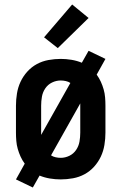

<svg xmlns="http://www.w3.org/2000/svg" viewBox="-20 -790 540 854"><path d="M126 44 51 8 90 -62Q79 -77 71.5 -93.5Q64 -110 59 -127.5Q54 -145 52.5 -163.5Q51 -182 51 -200V-320Q51 -347 55.5 -374.5Q60 -402 71.5 -426.5Q83 -451 101.5 -471.5Q120 -492 144 -505Q168 -518 195.5 -523Q223 -528 250 -528Q274 -528 298 -524Q322 -520 344 -511L374 -564L449 -528L410 -458Q421 -443 428.5 -426.5Q436 -410 441 -392.5Q446 -375 447.5 -356.5Q449 -338 449 -320V-200Q449 -173 444.5 -145.5Q440 -118 428.5 -93.5Q417 -69 398.5 -48.5Q380 -28 356 -15Q332 -2 304.5 3Q277 8 250 8Q226 8 202 4Q178 0 156 -9ZM163 -190 293 -421Q284 -427 272.5 -429.5Q261 -432 250 -432Q230 -432 211.5 -423Q193 -414 181.5 -397Q170 -380 166.5 -360Q163 -340 163 -320ZM250 -88Q270 -88 288.5 -97Q307 -106 318.5 -123Q330 -140 333.5 -160Q337 -180 337 -200V-330L207 -99Q216 -93 227.5 -90.5Q239 -88 250 -88ZM237 -576 176 -624 301 -770 374 -710Z"/></svg>

Font: Iosevka Fixed
Style: Bold
Weight: 700
Monospace: yes
Designer: Belleve Invis
Foundry: Belleve Invis
Version: Version 32.3.0